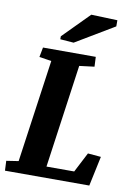

<svg xmlns="http://www.w3.org/2000/svg" viewBox="-98 -932 697 992"><g transform="rotate(10 250.5 -435.5)"><path d="M441.9 0H-0.5L-2.9 -51.3L60.5 -61L136.7 -599.6L72.8 -609.4L82.5 -660.6H359.4L361.8 -609.4L283.2 -599.6L207 -58.1H352.5L406.2 -162.1L475.1 -156.2ZM163.1 -733.9 298.8 -871.1 436.5 -866.2V-834L233.9 -712.9L163.1 -718.3Z"/></g></svg>

Font: Noticia Text
Style: Bold Italic
Weight: 700
Italic angle: -8°
Designer: JM Sole
Foundry: JM Sole
Version: Version 1.003